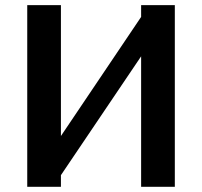

<svg xmlns="http://www.w3.org/2000/svg" viewBox="-20 -720 777 740"><path d="M214.8 0H85V-700.2H214.8V-195.8L523.9 -654.8V-700.2H653.8V0H523.9V-502.9L214.8 -44.9Z"/></svg>

Font: Pfennig
Style: Bold
Weight: 700
Version: Version 20120410 ; ttfautohint (v0.8)